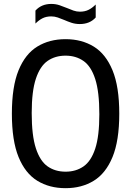

<svg xmlns="http://www.w3.org/2000/svg" viewBox="-20 -949 668 978"><path d="M314 9.5Q231.5 9.5 170 -28.2Q108.5 -66 74.5 -149.2Q40.5 -232.5 40.5 -370Q40.5 -507.5 74.5 -590.8Q108.5 -674 170 -711.8Q231.5 -749.5 314 -749.5Q396 -749.5 457.5 -711.8Q519 -674 553.2 -590.8Q587.5 -507.5 587.5 -370Q587.5 -232.5 553.2 -149.2Q519 -66 457.5 -28.2Q396 9.5 314 9.5ZM314 -74.5Q366.5 -74.5 405.2 -101.2Q444 -128 465 -191.8Q486 -255.5 486 -367Q486 -481.5 465 -546.5Q444 -611.5 405.2 -638.5Q366.5 -665.5 314 -665.5Q261 -665.5 222.5 -638.8Q184 -612 162.8 -548.2Q141.5 -484.5 141.5 -373Q141.5 -258.5 162.8 -193.5Q184 -128.5 222.5 -101.5Q261 -74.5 314 -74.5ZM386.5 -826.5Q364 -826.5 344.2 -833Q324.5 -839.5 306.5 -847.5Q290 -854.5 274 -860Q258 -865.5 241 -865.5Q216 -865.5 197.2 -856.2Q178.5 -847 160.5 -829V-895Q191 -929 241.5 -929Q264 -929 283.8 -922.2Q303.5 -915.5 321.5 -908Q338 -901 354 -895.2Q370 -889.5 387 -889.5Q412 -889.5 430.8 -898.8Q449.5 -908 467.5 -926V-860Q437.5 -826.5 386.5 -826.5Z"/></svg>

Font: Encode Sans Cnd Md
Style: Regular
Weight: 500
Width: 3
Designer: Multiple Designers
Foundry: Impallari Type
Version: Version 3.002; ttfautohint (v1.8.3) -l 8 -r 50 -G 200 -x 14 